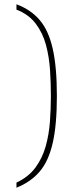

<svg xmlns="http://www.w3.org/2000/svg" viewBox="-20 -764 318 898"><path d="M57 90Q113 64 145.5 20Q178 -24 193.5 -79Q209 -134 213.5 -194.5Q218 -255 218 -315Q218 -375 214 -436.5Q210 -498 195 -554Q180 -610 147 -653.5Q114 -697 57 -719V-744Q124 -719 165.5 -670.5Q207 -622 226.5 -536.5Q246 -451 246 -315Q246 -180 226.5 -95Q207 -10 165.5 38.5Q124 87 57 114Z"/></svg>

Font: Noto Serif Armenian Thin
Style: Regular
Weight: 250
Version: Version 2.007